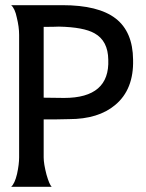

<svg xmlns="http://www.w3.org/2000/svg" viewBox="-20 -723 564 743"><path d="M495 -492Q498 -377 426 -317Q361 -262 247 -262Q224 -262 197 -261H149V-114Q149 -89 160 -47Q171 -9 180 0H23Q37 -12 46 -50Q54 -87 54 -114V-588Q54 -619 45 -655Q38 -690 23 -703H221Q361 -703 427.5 -651.5Q494 -600 495 -492ZM399 -492Q398 -565 346 -594Q304 -618 208 -620Q189 -619 149 -619V-345L228 -344Q405 -344 399 -492Z"/></svg>

Font: GFS Complutum
Style: Regular
Weight: 400
Designer: George D. Matthiopoulos
Foundry: George D. Matthiopoulos
Version: Version 1.000